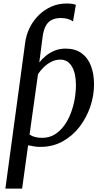

<svg xmlns="http://www.w3.org/2000/svg" viewBox="-20 -850 608 1124"><path d="M11.5 254 127.5 -601Q134 -649 155.2 -690.5Q176.5 -732 209 -763.2Q241.5 -794.5 282.2 -812Q323 -829.5 369.5 -829.5Q386 -829.5 400 -827.8Q414 -826 424 -821.5L407.5 -725Q393.5 -734.5 375.5 -739.5Q357.5 -744.5 336.5 -744.5Q305 -744.5 283 -733.5Q261 -722.5 248 -698.5Q235 -674.5 229.5 -635L210 -484Q226 -505 248.8 -523.5Q271.5 -542 300.5 -553.8Q329.5 -565.5 363.5 -565.5Q419.5 -565.5 456.5 -539.2Q493.5 -513 512 -465.5Q530.5 -418 530.5 -355Q530.5 -291.5 509 -227.2Q487.5 -163 446.8 -109.2Q406 -55.5 347.8 -22.8Q289.5 10 215 10Q198 10 179.8 7Q161.5 4 144.5 0.5L109.5 254ZM226.5 -43Q267 -43 298.5 -61.8Q330 -80.5 353.8 -112.2Q377.5 -144 393.2 -184.2Q409 -224.5 416.8 -267.8Q424.5 -311 424.5 -352.5Q424.5 -421.5 400.5 -461.2Q376.5 -501 334 -501Q305 -501 279.8 -488Q254.5 -475 234.8 -455.2Q215 -435.5 202.5 -416L153 -62Q168 -52 186.8 -47.5Q205.5 -43 226.5 -43Z"/></svg>

Font: Merriweather 24pt
Style: Italic
Weight: 400
Italic angle: -7.8°
Designer: Eben Sorkin
Foundry: Eben Sorkin
Version: Version 2.101